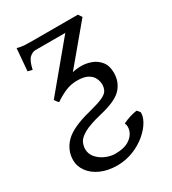

<svg xmlns="http://www.w3.org/2000/svg" viewBox="-174 -554 796 891"><g transform="rotate(-30 224.5 -109.0)"><path d="M221 -227 103 -146 86 -167 288 -410H128Q112 -410 96.5 -396Q81 -382 71 -337L47 -343L57 -462Q77 -456 94 -455Q111 -454 143 -454H381L394 -434ZM242 0Q175 16 144.5 33.5Q114 51 106 69Q98 87 98 104Q98 130 115.5 150Q133 170 159 181Q185 192 210 192Q255 192 281.5 176Q308 160 317 136Q326 112 317 92Q357 73 394 68L407 83Q409 105 393.5 132.5Q378 160 348 185.5Q318 211 278.5 227Q239 243 193 244Q141 244 103 227Q65 210 44.5 181.5Q24 153 24 121Q24 67 63 27.5Q102 -12 202 -37Q253 -50 277.5 -61Q302 -72 309.5 -86Q317 -100 317 -117Q317 -134 309 -151Q301 -168 281 -179.5Q261 -191 224 -191Q189 -191 159 -177.5Q129 -164 103 -146Q100 -148 94 -155.5Q88 -163 86 -167Q109 -185 141 -201.5Q173 -218 207 -229Q241 -240 274 -240Q302 -240 328.5 -230Q355 -220 373 -197.5Q391 -175 391 -137Q391 -88 359.5 -54Q328 -20 242 0Z"/></g></svg>

Font: ChillKai
Style: Regular
Weight: 400
Designer: ChillType
Foundry: 寒蝉字型
Version: Version 2.000